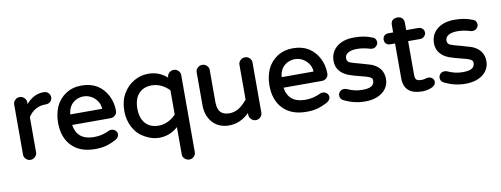

<svg xmlns="http://www.w3.org/2000/svg" viewBox="-67 -979 4117 1578"><g transform="rotate(-10 1991.5 -189.5)"><path d="M67 -39V-458Q67 -479 83 -495Q99 -511 121 -511Q143 -511 159.5 -495Q176 -479 176 -458V-443Q240 -516 319 -516H324Q347 -516 362 -500.5Q377 -485 377 -464Q377 -443 361.5 -428.5Q346 -414 322 -414H317Q274 -414 238 -394Q202 -374 176 -334V-39Q176 -19 159.5 -3Q143 13 121 13Q99 13 83 -3Q67 -19 67 -39Z M396 -249Q396 -318 422 -380Q451 -443 507 -479.5Q563 -516 639 -516Q714 -516 770 -482Q823 -447 852.5 -389.5Q882 -332 882 -262Q882 -241 866.5 -225.5Q851 -210 827 -210H507Q527 -81 667 -81Q704 -81 733 -88Q762 -95 794 -110Q800 -115 816 -115Q836 -115 850.5 -102Q865 -89 865 -69Q865 -45 834 -26Q790 -3 751.5 7.5Q713 18 659 18Q535 18 465.5 -53Q396 -124 396 -249ZM770 -298Q772 -298 773 -299Q774 -300 773 -303Q769 -342 751 -365Q730 -394 701 -409.5Q672 -425 639 -425Q609 -425 578 -411Q514 -378 507 -298Z M1352 185V-43Q1283 18 1195 18Q1135 18 1077 -15Q1017 -47 983 -109Q949 -171 949 -249Q949 -331 984 -391Q1018 -450 1074 -483Q1130 -516 1195 -516Q1285 -516 1352 -456V-459Q1352 -480 1368.5 -495.5Q1385 -511 1407 -511Q1429 -511 1445 -495.5Q1461 -480 1461 -459V185Q1461 206 1445 221.5Q1429 237 1407 237Q1385 237 1368.5 221.5Q1352 206 1352 185ZM1208 -81Q1247 -81 1284.5 -98.5Q1322 -116 1352 -148V-350Q1322 -382 1284.5 -399.5Q1247 -417 1208 -417Q1137 -417 1097.5 -373Q1058 -329 1058 -249Q1058 -169 1097.5 -125Q1137 -81 1208 -81Z M1676 -9Q1635 -35 1612.5 -80.5Q1590 -126 1590 -182V-459Q1590 -480 1606.5 -495.5Q1623 -511 1645 -511Q1667 -511 1683 -495.5Q1699 -480 1699 -459V-191Q1699 -134 1723 -107Q1747 -80 1797 -80Q1839 -80 1874.5 -101.5Q1910 -123 1947 -168V-459Q1947 -480 1963.5 -495.5Q1980 -511 2002 -511Q2024 -511 2040 -495.5Q2056 -480 2056 -459V-40Q2056 -19 2040 -3Q2024 13 2002 13Q1980 13 1963.5 -3Q1947 -19 1947 -40V-56Q1909 -19 1867 -0.5Q1825 18 1775 18Q1720 18 1676 -9Z M2160 -249Q2160 -318 2186 -380Q2215 -443 2271 -479.5Q2327 -516 2403 -516Q2478 -516 2534 -482Q2587 -447 2616.5 -389.5Q2646 -332 2646 -262Q2646 -241 2630.5 -225.5Q2615 -210 2591 -210H2271Q2291 -81 2431 -81Q2468 -81 2497 -88Q2526 -95 2558 -110Q2564 -115 2580 -115Q2600 -115 2614.5 -102Q2629 -89 2629 -69Q2629 -45 2598 -26Q2554 -3 2515.5 7.5Q2477 18 2423 18Q2299 18 2229.5 -53Q2160 -124 2160 -249ZM2534 -298Q2536 -298 2537 -299Q2538 -300 2537 -303Q2533 -342 2515 -365Q2494 -394 2465 -409.5Q2436 -425 2403 -425Q2373 -425 2342 -411Q2278 -378 2271 -298Z M2730 -28Q2710 -42 2710 -66Q2710 -85 2723.5 -99Q2737 -113 2758 -113Q2772 -113 2780 -109Q2814 -94 2843.5 -87Q2873 -80 2908 -80Q2960 -80 2983.5 -95Q3007 -110 3007 -142Q3007 -159 2988 -169Q2965 -181 2908 -194Q2858 -206 2813 -222Q2767 -240 2740.5 -273.5Q2714 -307 2714 -354Q2714 -427 2767.5 -471.5Q2821 -516 2914 -516Q2997 -516 3059 -490Q3076 -486 3085 -473.5Q3094 -461 3094 -446Q3094 -428 3079.5 -413.5Q3065 -399 3044 -399L3030 -401Q2972 -419 2921 -419Q2873 -419 2846 -403Q2819 -387 2819 -358Q2819 -334 2840 -322Q2867 -311 2923 -297Q2955 -289 2992 -277L3018 -269Q3063 -251 3088 -217.5Q3113 -184 3113 -135Q3113 -91 3088.5 -56Q3064 -21 3019 -1.5Q2974 18 2914 18Q2816 18 2730 -28Z M3504 -42Q3504 -18 3475 -1Q3435 18 3390 18Q3237 18 3237 -119V-409H3198Q3175 -409 3162.5 -421.5Q3150 -434 3150 -455Q3150 -476 3163 -488.5Q3176 -501 3198 -501H3237V-563Q3237 -589 3252 -602.5Q3267 -616 3292 -616Q3317 -616 3331.5 -601.5Q3346 -587 3346 -563V-501H3447Q3467 -501 3481 -488Q3495 -475 3495 -455Q3495 -437 3480.5 -423Q3466 -409 3447 -409H3346V-127Q3346 -97 3358 -86.5Q3370 -76 3400 -76Q3418 -76 3437 -82H3438L3441 -83Q3444 -83 3446 -84L3458 -85Q3477 -85 3490.5 -72Q3504 -59 3504 -42ZM3438 -82 3436 -81Z M3568 -28Q3548 -42 3548 -66Q3548 -85 3561.5 -99Q3575 -113 3596 -113Q3610 -113 3618 -109Q3652 -94 3681.5 -87Q3711 -80 3746 -80Q3798 -80 3821.5 -95Q3845 -110 3845 -142Q3845 -159 3826 -169Q3803 -181 3746 -194Q3696 -206 3651 -222Q3605 -240 3578.5 -273.5Q3552 -307 3552 -354Q3552 -427 3605.5 -471.5Q3659 -516 3752 -516Q3835 -516 3897 -490Q3914 -486 3923 -473.5Q3932 -461 3932 -446Q3932 -428 3917.5 -413.5Q3903 -399 3882 -399L3868 -401Q3810 -419 3759 -419Q3711 -419 3684 -403Q3657 -387 3657 -358Q3657 -334 3678 -322Q3705 -311 3761 -297Q3793 -289 3830 -277L3856 -269Q3901 -251 3926 -217.5Q3951 -184 3951 -135Q3951 -91 3926.5 -56Q3902 -21 3857 -1.5Q3812 18 3752 18Q3654 18 3568 -28Z"/></g></svg>

Font: 寒蝉全圆体 Bold
Style: Regular
Weight: 700
Designer: Warren2060
      Designed by Motoya company      

      [Varela Round]
      Joe Prince(Latin component); Avraham Cornf
Foundry: ChillType
Version: Version 3.200